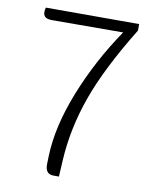

<svg xmlns="http://www.w3.org/2000/svg" viewBox="-80 -760 643 819"><g transform="rotate(10 241.0 -350.0)"><path d="M456 -700V-672Q343 -488 293.5 -349.5Q244 -211 236 -72L232 0H208Q172 0 173 -44L174 -79Q178 -207 238.5 -359.5Q299 -512 395 -653L87 -652Q67 -652 58 -659Q49 -666 49 -681Q49 -690 52 -700Z"/></g></svg>

Font: Krub Light
Style: Regular
Weight: 300
Designer: Ekaluck Peanpanawate
Foundry: Cadson Demak Co.,Ltd.
Version: Version 1.000; ttfautohint (v1.6)